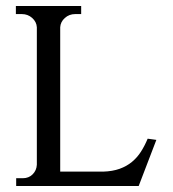

<svg xmlns="http://www.w3.org/2000/svg" viewBox="-20 -619 576 641"><path d="M502 -152 443 2H34V-24H56Q76 -24 89 -37Q102 -50 103 -69V-528Q102 -546 87.5 -559Q73 -572 53 -572H33V-599H251V-572H231Q211 -572 196.5 -559Q182 -546 181 -528V-46H324Q356 -47 379.5 -55.5Q403 -64 420.5 -78.5Q438 -93 450.5 -112.5Q463 -132 473 -156Z"/></svg>

Font: Constantine
Style: Regular
Weight: 400
Designer: Dukom Design
Version: Version 1.001;PS 001.001;hotconv 1.0.56;makeotf.lib2.0.21325